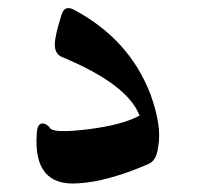

<svg xmlns="http://www.w3.org/2000/svg" viewBox="-20 -423 490 465"><path d="M130 -285Q108 -294 114 -329Q117 -346 121 -360.5Q125 -375 129 -387Q136 -411 158 -400Q294 -328 345 -193Q358 -157 363 -125.5Q368 -94 363 -67Q359 -34 340 -26Q241 17 169 21Q60 29 69 -99Q70 -124 83 -124Q93 -124 102 -112Q112 -100 194 -110Q275 -120 318 -143Q289 -219 130 -285Z"/></svg>

Font: Amiri
Style: Bold Italic
Weight: 700
Italic angle: 10°
Designer: Khaled Hosny
Version: Version 0.113